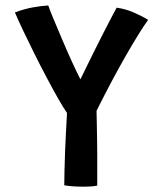

<svg xmlns="http://www.w3.org/2000/svg" viewBox="-20 -681 572 702"><path d="M225 -268Q212 -286.5 192.2 -321.2Q172.5 -356 149.8 -399Q127 -442 104.8 -486.8Q82.5 -531.5 64 -570.5Q45.5 -609.5 34.5 -635.5Q69 -648.5 101.2 -654.2Q133.5 -660 156.5 -661Q160.5 -648.5 174.5 -614.5Q188.5 -580.5 206.8 -537.8Q225 -495 243.2 -455Q261.5 -415 274 -391Q280 -403 292.5 -428.8Q305 -454.5 321 -486.8Q337 -519 353.5 -551.5Q370 -584 384.2 -611Q398.5 -638 406.5 -653Q439 -648.5 470.2 -634.8Q501.5 -621 521.5 -608.5Q489.5 -563.5 440 -477.2Q390.5 -391 333 -276Q333.5 -254.5 334 -225.5Q334.5 -196.5 335 -168.5Q335.5 -140.5 335.5 -122.5Q335.5 -100.5 335.5 -74.8Q335.5 -49 335.5 -29Q335.5 -9 335.5 -2.5Q320.5 1.5 283.5 1.5Q244 1.5 215 -3.5Q215 -25 215.8 -58.2Q216.5 -91.5 218 -129.5Q219.5 -167.5 221.5 -204Q223.5 -240.5 225 -268Z"/></svg>

Font: Grandstander Medium
Style: Regular
Weight: 500
Designer: Tyler Finck
Foundry: Etcetera Type Co
Version: Version 1.200; ttfautohint (v1.8.3)